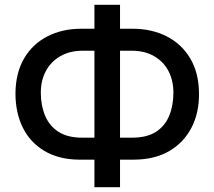

<svg xmlns="http://www.w3.org/2000/svg" viewBox="-20 -764 888 795"><path d="M371 11V-103H305Q223 -104 164 -139Q105 -174 74.5 -235.5Q44 -297 44 -378Q45 -463 80 -522.5Q115 -582 176.5 -613.5Q238 -645 316 -645H371V-744H477V-645H529Q608 -645 670 -613.5Q732 -582 767.5 -522.5Q803 -463 804 -379Q805 -297 773 -235.5Q741 -174 681.5 -139Q622 -104 538 -103H477V11ZM320 -194H371V-554H323Q269 -554 230 -531.5Q191 -509 170 -470Q149 -431 149 -380Q149 -327 167 -284.5Q185 -242 222.5 -218Q260 -194 320 -194ZM477 -194H528Q588 -194 625.5 -218Q663 -242 680.5 -284.5Q698 -327 698 -380Q698 -431 677.5 -470Q657 -509 618 -531.5Q579 -554 525 -554H477Z"/></svg>

Font: Onest Medium
Style: Regular
Weight: 500
Designer: Dmitri Voloshin, Andrey Kudryavtsev
Foundry: Dmitri Voloshin, Andrey Kudryavtsev
Version: Version 1.000;gftools[0.9.33]